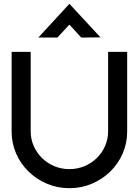

<svg xmlns="http://www.w3.org/2000/svg" viewBox="-20 -972 728 1007"><path d="M344 -952 507 -776 406 -775 344 -843 281 -775H181ZM647 -282Q647 -221 623.5 -167Q600 -113 558.5 -72.5Q517 -32 462 -8.5Q407 15 344 15Q281 15 226 -8.5Q171 -32 129.5 -72.5Q88 -113 64.5 -167Q41 -221 41 -282V-700H141V-283Q141 -242 157 -206Q173 -170 200.5 -143Q228 -116 265 -100.5Q302 -85 344 -85Q386 -85 423 -100.5Q460 -116 487.5 -143Q515 -170 531 -206Q547 -242 547 -283V-700H647Z"/></svg>

Font: Railway
Style: Regular
Weight: 400
Version: 1.000